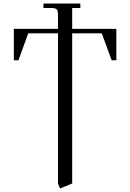

<svg xmlns="http://www.w3.org/2000/svg" viewBox="-20 -865 731 1083"><path d="M58.1 -524.9V-702.1H307.1V-779.8Q307.1 -804.7 300 -812.3Q293 -819.8 268.1 -819.8H225.1V-845.2H433.1V-819.8H387.2V-702.1H636.2V-524.9H609.9L554.2 -676.8H387.2V169.9L318.8 198.2L307.1 169.9V-676.8H139.2L84 -524.9Z"/></svg>

Font: Dihjauti S
Style: Regular
Weight: 400
Designer: T. Christopher White
Version: Version 3.0.0